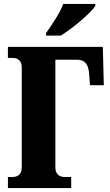

<svg xmlns="http://www.w3.org/2000/svg" viewBox="-20 -951 555 971"><path d="M213 -771V-784Q236 -816 261.5 -856.5Q287 -897 300 -931H462V-921Q454 -908 434.5 -888.5Q415 -869 389.5 -847Q364 -825 337 -805Q310 -785 288 -771ZM20 0V-56H45Q65 -56 77.5 -68Q90 -80 90 -105V-609Q90 -634 77.5 -646Q65 -658 45 -658H20V-714H500L505 -520H435L431 -577Q428 -617 412.5 -633Q397 -649 371 -649H260V-105Q260 -80 273 -68Q286 -56 305 -56H340V0Z"/></svg>

Font: Noto Serif ExtraCondensed Black
Style: Regular
Weight: 900
Width: 2
Designer: Monotype Design Team
Foundry: Monotype Imaging Inc.
Version: Version 2.015; ttfautohint (v1.8.4.7-5d5b)